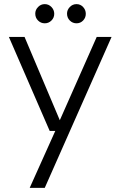

<svg xmlns="http://www.w3.org/2000/svg" viewBox="-20 -691 584 931"><path d="M124 220 248 -56H221L23 -512H99L270 -108L449 -512H521L197 220ZM197 -578Q178 -578 164.5 -591.5Q151 -605 151 -625Q151 -643 164.5 -657Q178 -671 197 -671Q216 -671 229.5 -657Q243 -643 243 -624Q243 -605 229.5 -591.5Q216 -578 197 -578ZM351 -578Q332 -578 318.5 -591.5Q305 -605 305 -625Q305 -643 318.5 -657Q332 -671 351 -671Q370 -671 383 -657Q396 -643 396 -624Q396 -605 383 -591.5Q370 -578 351 -578Z"/></svg>

Font: DM Sans 12pt Light
Style: Regular
Weight: 300
Version: Version 4.004;gftools[0.9.30]